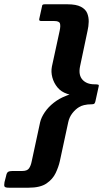

<svg xmlns="http://www.w3.org/2000/svg" viewBox="-31 -764 488 895"><path d="M-10 85 -3 58Q0 41 7 37Q14 33 28 33H73Q96 33 104.5 20.5Q113 8 117 -13L156 -194Q161 -216 177.5 -240.5Q194 -265 219.5 -285Q245 -305 274 -316Q278 -318 283.5 -320Q289 -322 293 -323Q290 -324 287 -325Q284 -326 281 -327Q254 -336 237 -356.5Q220 -377 213 -403Q206 -429 211 -454L247 -620Q252 -643 248.5 -654.5Q245 -666 222 -666H161Q154 -666 152.5 -669.5Q151 -673 152 -676L165 -735Q165 -739 167.5 -741.5Q170 -744 177 -744H284Q324 -744 346 -732.5Q368 -721 375.5 -702.5Q383 -684 382.5 -662.5Q382 -641 377 -620L342 -454Q334 -414 353.5 -392.5Q373 -371 409 -371Q422 -371 426.5 -369.5Q431 -368 429 -361L414 -293Q413 -287 410 -282.5Q407 -278 399 -278Q376 -278 360.5 -274Q345 -270 338 -265Q321 -255 306.5 -236.5Q292 -218 287 -194L248 -13Q242 14 228.5 42.5Q215 71 186 91Q157 111 102 111H11Q-6 111 -9.5 106Q-13 101 -10 85Z"/></svg>

Font: Glory
Style: Bold Italic
Weight: 700
Italic angle: -12°
Version: Version 1.011